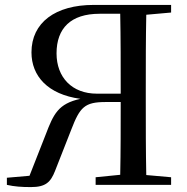

<svg xmlns="http://www.w3.org/2000/svg" viewBox="-20 -752 759 781"><path d="M369 0H676V-31L575 -40C573 -138 573 -239 573 -339V-392C573 -493 573 -593 575 -692L676 -701V-732H361C205 -732 108 -660 108 -539C108 -443 174 -368 307 -350C217 -330 198 -289 166 -205L100 -37L8 -29V0C39 7 68 9 106 9C166 9 186 -11 204 -57L270 -225C305 -316 324 -337 410 -337H471C471 -234 471 -137 469 -41L369 -31ZM471 -371H374C273 -371 210 -437 210 -535C210 -637 268 -696 385 -696H469C471 -597 471 -496 471 -371Z"/></svg>

Font: Noto Serif KR Medium
Style: Regular
Weight: 500
Designer: Ryoko NISHIZUKA 西塚涼子 (kana & ideographs); Frank Grießhammer (Latin, Greek & Cyrillic); Wenlong ZHANG 张文龙 (bopomofo); San
Foundry: Adobe
Version: Version 2.001;hotconv 1.1.0;makeotfexe 2.6.0